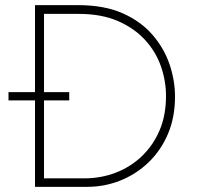

<svg xmlns="http://www.w3.org/2000/svg" viewBox="-20 -726 771 746"><path d="M116 0V-706H284Q386 -706 457.5 -674Q529 -642 574 -589Q619 -536 639.5 -474Q660 -412 660 -351Q660 -270 632.5 -205.5Q605 -141 557 -95Q509 -49 447.5 -24.5Q386 0 318 0ZM151 -33H307Q372 -33 429.5 -55Q487 -77 531 -119Q575 -161 600 -219.5Q625 -278 625 -353Q625 -412 605 -469Q585 -526 543 -571.5Q501 -617 437.5 -644.5Q374 -672 286 -672H151ZM13 -368H249V-336H13Z"/></svg>

Font: Josefin Sans ExtraLight
Style: Regular
Weight: 250
Designer: Santiago Orozco
Foundry: Typemade
Version: Version 2.000